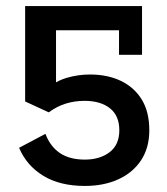

<svg xmlns="http://www.w3.org/2000/svg" viewBox="-20 -603 551 634"><path d="M260 11Q178 11 123 -22.5Q68 -56 43 -115L130 -161Q146 -119 178 -97.5Q210 -76 260 -76Q310 -76 342 -100.5Q374 -125 374 -173Q374 -221 343 -245.5Q312 -270 259 -270Q227 -270 197.5 -261Q168 -252 141 -232L63 -268V-583H449V-422H373V-503H165V-288L134 -309Q163 -335 200.5 -346Q238 -357 277 -357Q335 -357 379 -336Q423 -315 448 -274.5Q473 -234 473 -173Q473 -115 446 -74Q419 -33 371 -11Q323 11 260 11Z"/></svg>

Font: Rokkitt SemiBold SemiBold
Style: Regular
Weight: 600
Version: Version 3.103